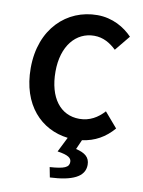

<svg xmlns="http://www.w3.org/2000/svg" viewBox="-107 -826 870 1167"><g transform="rotate(10 328.0 -243.0)"><path d="M284 268C419 262 497 228 497 153C497 106 467 83 411 70L437 11C514 1 578 -35 629 -95L550 -187C511 -144 462 -114 398 -114C281 -114 206 -211 206 -372C206 -531 289 -627 401 -627C457 -627 500 -601 538 -565L615 -659C567 -709 493 -754 398 -754C211 -754 54 -611 54 -367C54 -139 183 -8 349 12L303 104C371 114 390 130 390 154C390 187 362 200 272 206Z"/></g></svg>

Font: Noto Sans CJK TC
Style: Bold
Weight: 700
Designer: Ryoko NISHIZUKA 西塚涼子 (kana, bopomofo & ideographs); Paul D. Hunt (Latin, Greek & Cyrillic); Sandoll Communications 산돌커뮤니
Foundry: Adobe
Version: Version 2.004;hotconv 1.0.118;makeotfexe 2.5.65603